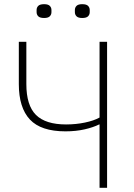

<svg xmlns="http://www.w3.org/2000/svg" viewBox="-20 -898 640 918"><path d="M456 -303H454Q426 -289 384.5 -279.5Q343 -270 293 -270Q176 -270 123 -326.5Q70 -383 70 -496V-698H106V-496Q106 -394 152 -348.5Q198 -303 296 -303Q343 -303 386 -312Q429 -321 456 -336V-698H492V0H456ZM191 -812Q171 -812 163 -820Q155 -828 155 -840V-850Q155 -862 163 -870Q171 -878 191 -878Q210 -878 218 -870Q226 -862 226 -850V-840Q226 -828 218 -820Q210 -812 191 -812ZM373 -812Q354 -812 346 -820Q338 -828 338 -840V-850Q338 -862 346 -870Q354 -878 373 -878Q393 -878 401 -870Q409 -862 409 -850V-840Q409 -828 401 -820Q393 -812 373 -812Z"/></svg>

Font: IBM Plex Mono ExtraLight
Style: Regular
Weight: 200
Monospace: yes
Designer: Mike Abbink, Paul van der Laan, Pieter van Rosmalen
Foundry: Bold Monday
Version: Version 2.3